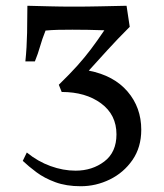

<svg xmlns="http://www.w3.org/2000/svg" viewBox="-20 -640 570 666"><path d="M288 -395Q375 -378 422.5 -322.5Q470 -267 470 -190Q470 -129 439.5 -85Q409 -41 361 -17.5Q313 6 260 6Q210 6 172 -8Q134 -22 106.5 -42.5Q79 -63 59 -82L73 -111Q111 -80 155 -64Q199 -48 242 -48Q300 -48 342 -80Q384 -112 384 -174Q384 -242 330.5 -281.5Q277 -321 194 -321L184 -346Q223 -384 248.5 -412.5Q274 -441 295.5 -469.5Q317 -498 342 -535Q314 -536 285.5 -536.5Q257 -537 231 -537Q203 -537 181 -536.5Q159 -536 138 -534Q126 -504 119 -479Q112 -454 101 -427H68Q73 -475 74 -526.5Q75 -578 75 -620Q119 -619 154.5 -618Q190 -617 236 -617Q283 -617 325.5 -618Q368 -619 419 -620L430 -547Q387 -504 352 -465.5Q317 -427 288 -395Z"/></svg>

Font: Ruwudu
Style: Regular
Weight: 400
Designer: Becca Hirsbrunner Spalinger
Foundry: SIL International
Version: Version 3.000